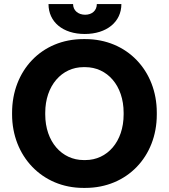

<svg xmlns="http://www.w3.org/2000/svg" viewBox="-20 -905 825 938"><path d="M217 -885C217 -798 287 -739 394 -739C501 -739 573 -798 573 -885H453C453 -854 430 -833 396 -833C362 -833 337 -854 337 -885ZM39 -346C39 -143 185 13 387 13H397C600 13 746 -140 746 -345V-355C746 -560 600 -714 397 -714H387C183 -714 39 -560 39 -354ZM201 -346V-354C201 -487 282 -577 388 -577H396C504 -577 584 -487 584 -354V-346C584 -213 504 -123 397 -123H389C282 -123 201 -213 201 -346Z"/></svg>

Font: Fixel Display Bold
Style: Bold
Weight: 700
Designer: AlfaBravo + MacPaw
Foundry: Kyrylo Tkachov, Marchela Mozhyna, Serhii Makarenko, Maria Weinstein, Zakhar Kryvoshyya
Version: Version 1.211